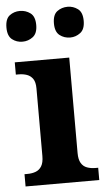

<svg xmlns="http://www.w3.org/2000/svg" viewBox="-60 -790 466 826"><g transform="rotate(-5 173.0 -377.0)"><path d="M16.6 0V-53H29Q49.3 -53 65.2 -59Q81.1 -64.9 90.5 -80.3Q100 -95.7 100 -124.1V-416.1Q100 -443.2 90.3 -457.4Q80.5 -471.7 64.6 -477.3Q48.7 -483 29 -483H16.8V-536H252V-123.9Q252 -95.8 261.3 -80.3Q270.5 -64.8 286.9 -58.9Q303.3 -53 323 -53H334.8V0ZM264.1 -621.6Q238 -621.6 218.6 -636.7Q199.2 -651.8 199.2 -688Q199.2 -725.2 218.6 -739.8Q238 -754.4 264.1 -754.4Q288 -754.4 307.9 -739.8Q327.8 -725.2 327.8 -688Q327.8 -651.8 307.9 -636.7Q288 -621.6 264.1 -621.6ZM57.8 -621.6Q32.4 -621.6 13.2 -636.7Q-5.9 -651.8 -5.9 -688Q-5.9 -725.2 13.2 -739.8Q32.4 -754.4 57.8 -754.4Q82.9 -754.4 102.8 -739.8Q122.8 -725.2 122.8 -688Q122.8 -651.8 102.8 -636.7Q82.9 -621.6 57.8 -621.6Z"/></g></svg>

Font: Noto Serif Sinhala
Style: Regular
Weight: 400
Designer: Jelle Bosma - Monotype Design Team
Foundry: Monotype Imaging Inc.
Version: Version 2.006